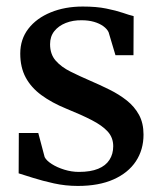

<svg xmlns="http://www.w3.org/2000/svg" viewBox="-20 -572 504 602"><path d="M224 11Q185.5 11 149.2 3Q113 -5 84 -14.2Q55 -23.5 38.5 -28.5L39 -155H100L120 -79.5Q125.5 -68.5 142.2 -57.8Q159 -47 181.8 -40Q204.5 -33 227.5 -33Q264 -33 287.8 -42.8Q311.5 -52.5 323.2 -70.8Q335 -89 335 -113.5Q335 -140.5 317.8 -159.5Q300.5 -178.5 268 -195.2Q235.5 -212 188.5 -231Q142 -250 109.8 -273.8Q77.5 -297.5 60.5 -329.2Q43.5 -361 43.5 -404Q43.5 -449 69 -482Q94.5 -515 139 -533.2Q183.5 -551.5 239.5 -551.5Q282.5 -551.5 313.2 -545.2Q344 -539 365 -531.8Q386 -524.5 399 -521.5L398.5 -399H342L320.5 -471Q316 -481 304 -489.8Q292 -498.5 274.8 -503.5Q257.5 -508.5 236.5 -508.5Q209 -509 186.2 -500Q163.5 -491 150.2 -474.2Q137 -457.5 137 -433.5Q137 -402 154.5 -382Q172 -362 200.5 -347.8Q229 -333.5 261.5 -319.5Q293 -306 323.2 -291Q353.5 -276 377.5 -257Q401.5 -238 415.8 -212Q430 -186 430 -150Q430 -102.5 406 -66.2Q382 -30 336 -9.5Q290 11 224 11Z"/></svg>

Font: Merriweather 60pt Medium
Style: Regular
Weight: 500
Version: Version 2.100